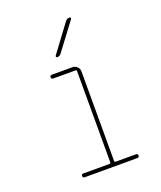

<svg xmlns="http://www.w3.org/2000/svg" viewBox="-139 -839 778 927"><g transform="rotate(-20 250.0 -375.0)"><path d="M134.8 0Q125 0 125 -9.8Q125 -19.5 134.8 -19.5H269.5Q274.4 -19.5 275.4 -25.4V-495.1Q275.4 -500 269.5 -500H155.3Q145.5 -500 145 -509.8Q144.5 -519.5 155.3 -519.5H259.8Q274.4 -519.5 284.7 -509.8Q294.9 -500 294.9 -485.4V-25.4Q294.9 -20.5 299.8 -19.5H405.3Q415 -19.5 415 -9.8Q415 0 405.3 0ZM209 -589.8Q205.1 -589.8 203.6 -593.3Q202.1 -596.7 204.1 -599.6L308.6 -740.2Q316.4 -750 329.1 -750Q333 -750 334.5 -746.6Q335.9 -743.2 334 -740.2L228.5 -599.6Q220.7 -589.8 209 -589.8Z"/></g></svg>

Font: Rounded-X Mgen+ 2m thin
Style: Regular
Weight: 100
Designer: [Source Han Sans]
Ryoko NISHIZUKA  (kana & ideographs); Paul D. Hunt (Latin, Greek & Cyrillic); Wenlong ZHANG  (bopomofo
Version: Version 1.059.20150602